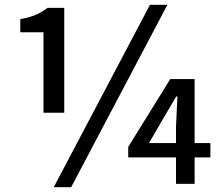

<svg xmlns="http://www.w3.org/2000/svg" viewBox="-20 -770 929 804"><path d="M162 -298H249V-737H179C146 -713 118 -699 65 -690V-635H162ZM205 14H278L681 -750H608ZM717 0H795V-111H861V-171H795V-439H693L517 -155V-111H717ZM717 -171H604L665 -276L718 -366H723L717 -240Z"/></svg>

Font: Noto Sans CJK TC Medium
Style: Regular
Weight: 500
Designer: Ryoko NISHIZUKA 西塚涼子 (kana, bopomofo & ideographs); Paul D. Hunt (Latin, Greek & Cyrillic); Sandoll Communications 산돌커뮤니
Foundry: Adobe
Version: Version 2.004;hotconv 1.0.118;makeotfexe 2.5.65603